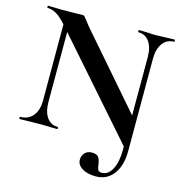

<svg xmlns="http://www.w3.org/2000/svg" viewBox="-118 -731 970 1027"><g transform="rotate(15 367.5 -217.0)"><path d="M22 -613Q20 -613 20 -619Q20 -625 22 -625L64 -624Q77 -623 102 -623L178 -624Q192 -625 212 -625Q220 -625 224 -621Q228 -617 238 -604Q255 -581 262 -573L629 -150L637 15L626 18L133 -543Q98 -583 73 -598Q48 -613 22 -613ZM399 126Q399 104 413.5 88.5Q428 73 451 73Q480 73 489.5 87Q499 101 502 126Q504 145 509 154.5Q514 164 530 164Q566 164 587 123.5Q608 83 608 16L637 15Q637 96 601 143.5Q565 191 504 191Q457 191 428 173Q399 155 399 126ZM32 -12Q76 -12 101.5 -43Q127 -74 127 -127V-602L157 -600V-127Q157 -74 179 -43Q201 -12 240 -12Q242 -12 242 -6Q242 0 240 0Q212 0 197 -1L143 -2L81 -1Q64 0 32 0Q29 0 29 -6Q29 -12 32 -12ZM525 -613Q523 -613 523 -619Q523 -625 525 -625L568 -624Q600 -622 622 -622Q642 -622 678 -624L723 -625Q725 -625 725 -619Q725 -613 723 -613Q683 -613 660 -581.5Q637 -550 637 -497V15L608 16V-497Q608 -551 586 -582Q564 -613 525 -613Z"/></g></svg>

Font: Cormorant Unicase
Style: Bold
Weight: 700
Designer: Christian Thalmann (Catharsis Fonts)
Foundry: Catharsis Fonts
Version: Version 4.000